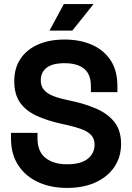

<svg xmlns="http://www.w3.org/2000/svg" viewBox="-20 -908 646 942"><path d="M309 14Q228 14 166 -15Q104 -44 69 -98Q34 -152 34 -228V-256H164V-228Q164 -165 203 -133.5Q242 -102 309 -102Q377 -102 410.5 -129Q444 -156 444 -198Q444 -227 427.5 -245Q411 -263 379.5 -274.5Q348 -286 303 -296L280 -301Q208 -317 156.5 -341.5Q105 -366 77.5 -406Q50 -446 50 -510Q50 -574 80.5 -619.5Q111 -665 166.5 -689.5Q222 -714 297 -714Q372 -714 430.5 -688.5Q489 -663 522.5 -612.5Q556 -562 556 -486V-456H426V-486Q426 -526 410.5 -550.5Q395 -575 366 -586.5Q337 -598 297 -598Q237 -598 208.5 -575.5Q180 -553 180 -514Q180 -488 193.5 -470Q207 -452 234 -440Q261 -428 303 -419L326 -414Q401 -398 456.5 -373Q512 -348 543 -307Q574 -266 574 -202Q574 -138 541.5 -89.5Q509 -41 449.5 -13.5Q390 14 309 14ZM335 -758H223L293 -888H439Z"/></svg>

Font: Space Grotesk Variable Light
Style: Regular
Weight: 300
Designer: Florian Karsten
Foundry: Florian Karsten
Version: Version 2.000